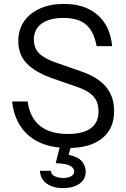

<svg xmlns="http://www.w3.org/2000/svg" viewBox="-20 -751 648 986"><path d="M330 9Q204 9 129.5 -53Q55 -115 42 -230H122Q133 -147 185 -105Q237 -63 329 -63Q407 -63 446.5 -92.5Q486 -122 486 -179Q486 -228 459 -257Q432 -286 375 -305L254 -347Q162 -379 118 -424.5Q74 -470 74 -540Q74 -598 103 -640.5Q132 -683 185 -707Q238 -731 308 -731Q416 -731 481 -674.5Q546 -618 556 -514H476Q463 -589 422.5 -624Q382 -659 306 -659Q234 -659 194 -630Q154 -601 154 -548Q154 -503 182 -476Q210 -449 269 -429L398 -384Q482 -355 524 -305.5Q566 -256 566 -180Q566 -90 504.5 -40.5Q443 9 330 9ZM303 215Q251 215 219 191Q187 167 185 126H241Q243 146 262 154.5Q281 163 305 163Q328 163 344.5 154.5Q361 146 361 130Q361 113 341.5 101Q322 89 266 87L291 -12H349L332 44Q381 54 400.5 77.5Q420 101 420 130Q420 171 387.5 193Q355 215 303 215Z"/></svg>

Font: Instrument Sans
Style: Regular
Weight: 400
Designer: Rodrigo Fuenzalida
Foundry: fragTYPE
Version: Version 1.000;gftools[0.9.28]